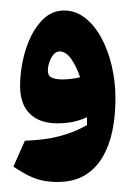

<svg xmlns="http://www.w3.org/2000/svg" viewBox="-20 -1071 249 371"><path d="M91.4 -719.4Q76.8 -719.4 64.1 -721.8Q51.4 -724.1 37.6 -730.6Q23.8 -737 5.9 -749.1L28.1 -799.1Q66.2 -800.3 94.5 -807.7Q122.9 -815.1 148.1 -829.2Q148.1 -832.9 148.1 -836.7Q148.1 -840.5 147.9 -844.6Q137.1 -839.2 122.7 -835.9Q108.2 -832.7 90.2 -832.7Q56.6 -832.7 37.7 -851.2Q18.8 -869.6 18.8 -905.2Q18.8 -928.6 24.1 -954.1Q29.5 -979.6 40.2 -1001.5Q51 -1023.4 66.9 -1037Q82.8 -1050.7 103.9 -1050.7Q126 -1050.7 144.2 -1036.5Q162.5 -1022.4 175.7 -998.2Q188.9 -973.9 196 -943.5Q203.1 -913 203.1 -880.2Q203.1 -847.6 197.2 -818.5Q191.2 -789.4 178 -767.1Q164.9 -744.8 143.5 -732.1Q122.1 -719.4 91.4 -719.4ZM134.8 -921.6Q127.5 -943.1 117.5 -957.3Q107.4 -971.6 94.9 -971.6Q88.3 -971.6 83.2 -965.4Q78.1 -959.3 75.3 -950.7Q72.5 -942.1 72.5 -934.9Q72.5 -923.9 80.7 -920.7Q88.9 -917.5 100.2 -917.5Q109 -917.5 118.2 -918.7Q127.4 -919.8 134.8 -921.6Z"/></svg>

Font: Pinar DS1 Black
Style: Regular
Weight: 900
Designer: Amin Abedi
Version: Version 3.000